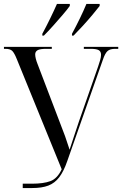

<svg xmlns="http://www.w3.org/2000/svg" viewBox="-20 -951 618 971"><path d="M95 0V-22H142Q200 -22 235 -35Q270 -48 292 -95L65 -652Q53 -682 42.5 -693Q32 -704 8 -704H0V-714H242V-704H214Q182 -704 170 -697Q158 -690 158 -676Q158 -667 161 -654.5Q164 -642 170 -627L281 -336Q297 -296 309 -262.5Q321 -229 332 -194Q343 -229 355 -264Q367 -299 379 -336L476 -614Q482 -631 486.5 -647Q491 -663 491 -674Q491 -691 479 -697.5Q467 -704 439 -704H404V-714H578V-704H562Q536 -704 523.5 -692.5Q511 -681 500 -648L320 -136Q302 -84 279.5 -54.5Q257 -25 224.5 -12.5Q192 0 142 0ZM194 -780Q214 -817 233.5 -857Q253 -897 268 -931H333V-921Q321 -904 297.5 -876.5Q274 -849 248.5 -820.5Q223 -792 202 -771H194ZM344 -780Q364 -817 383.5 -857Q403 -897 417 -931H484V-921Q471 -904 448 -876.5Q425 -849 399 -820.5Q373 -792 352 -771H344Z"/></svg>

Font: Noto Serif Display Condensed
Style: Regular
Weight: 400
Width: 3
Designer: Monotype Design Team
Foundry: Monotype Imaging Inc.
Version: Version 2.009